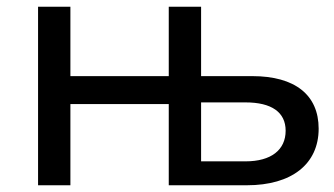

<svg xmlns="http://www.w3.org/2000/svg" viewBox="-20 -550 992 570"><path d="M189 0V-241H481V0H713C846 0 926 -63 926 -168C926 -268 856 -324 729 -324H577V-530H481V-324H189V-530H93V0ZM709 -246C786 -246 828 -217 828 -162C828 -105 785 -71 709 -71H577V-246Z"/></svg>

Font: Malon Grotesk Med
Style: Regular
Weight: 500
Designer: Julieta Ulanovsky
Foundry: Julieta Ulanovsky
Version: Version 7.200